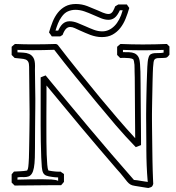

<svg xmlns="http://www.w3.org/2000/svg" viewBox="-20 -919 888 966"><path d="M282.7 -735.8H240.7Q237.3 -741.2 233.9 -745.8Q230.5 -750.5 226.6 -755.9Q234.4 -783.7 244.9 -809.6Q255.4 -835.4 271 -855.2Q286.6 -875 308.8 -887Q331.1 -898.9 361.8 -898.9Q391.6 -898.9 419.4 -888.2Q447.3 -877.4 474.1 -865.7Q478 -864.3 484.1 -861.3Q490.2 -858.4 497.3 -855.5Q504.4 -852.5 512 -850.6Q519.5 -848.6 525.9 -848.6Q533.7 -848.6 539.1 -852.5Q544.4 -856.4 548.1 -862.3Q551.8 -868.2 554.4 -874.8Q557.1 -881.3 559.6 -887.2Q566.9 -891.1 575.2 -896.5H618.2Q621.1 -892.1 624.3 -887.7Q627.4 -883.3 630.4 -878.9Q622.6 -851.1 611.8 -824.7Q601.1 -798.3 585 -777.8Q568.8 -757.3 546.4 -744.9Q523.9 -732.4 492.7 -732.4Q477.1 -732.4 462.9 -735.4Q448.7 -738.3 435.1 -743.2Q421.4 -748 408 -754.2Q394.5 -760.3 380.9 -766.1Q367.7 -772 356 -777.6Q344.2 -783.2 333 -783.2Q321.3 -783.2 312.3 -774.2Q303.2 -765.1 294.9 -743.2ZM268.6 -755.9Q281.7 -787.1 296.1 -799.6Q310.5 -812 329.6 -812Q348.6 -812 368.7 -804.2Q388.7 -796.4 409.7 -786.9Q430.7 -777.3 451.9 -769.3Q473.1 -761.2 494.6 -761.2Q528.3 -761.2 555.7 -788.3Q583 -815.4 597.2 -867.2H583Q570.3 -839.8 556.6 -829.6Q543 -819.3 525.9 -819.3Q508.3 -819.3 488.5 -827.1Q468.8 -835 447.8 -844.5Q426.8 -854 404.5 -861.8Q382.3 -869.6 358.9 -869.6Q339.8 -869.6 321.8 -861.8Q303.7 -854 289.6 -833.5Q278.3 -817.9 271.5 -800.5Q264.6 -783.2 259.3 -765.1H284.2ZM50.3 -55.7Q66.9 -56.6 83.5 -57.4Q100.1 -58.1 116.2 -61Q116.2 -61.5 116.7 -61.5Q121.1 -67.9 122.3 -79.6Q123.5 -91.3 124 -97.7Q125 -105.5 125.5 -124.3Q126 -143.1 126.5 -167.5Q127 -191.9 127.4 -219Q127.9 -246.1 128.2 -271Q128.4 -295.9 128.7 -315.7Q128.9 -335.4 128.9 -344.7Q128.9 -353 128.7 -371.6Q128.4 -390.1 128.2 -413.8Q127.9 -437.5 127.7 -463.9Q127.4 -490.2 127.2 -513.9Q127 -537.6 126.7 -556.2Q126.5 -574.7 126.5 -582.5Q126.5 -599.6 122.1 -607.9Q117.7 -616.2 108.9 -619.6Q100.1 -623 86.4 -624Q72.8 -625 53.7 -627.4L38.6 -642.6V-683.6Q42.5 -687.5 46.6 -690.7Q50.8 -693.8 55.2 -697.8Q78.1 -696.8 100.3 -696.3Q122.6 -695.8 145 -695.8Q174.3 -695.8 203.1 -696.3Q231.9 -696.8 262.2 -697.8Q264.6 -696.8 266.4 -695.6Q268.1 -694.3 270.5 -693.4Q323.2 -624.5 377 -558.1Q430.7 -491.7 485.8 -424.8Q528.8 -373 571.8 -323Q614.7 -272.9 660.2 -223.6Q660.2 -233.9 659.9 -261.2Q659.7 -288.6 659.4 -324Q659.2 -359.4 658.9 -398.2Q658.7 -437 658.4 -470.7Q658.2 -504.4 658 -528.3Q657.7 -552.2 657.2 -557.6Q656.7 -564.5 657 -574Q657.2 -583.5 656.5 -593.3Q655.8 -603 653.8 -611.6Q651.9 -620.1 647.5 -624.5L651.9 -620.1Q644 -625 631.1 -626.5Q618.2 -627.9 605.5 -627.9Q599.1 -627.9 593.8 -627.7Q588.4 -627.4 584.5 -627.4L569.3 -642.6V-683.6Q573.2 -687.5 577.4 -690.7Q581.5 -693.8 585.9 -697.8Q614.3 -696.8 642.3 -696Q670.4 -695.3 698.2 -695.3Q729 -695.3 759 -696Q789.1 -696.8 819.8 -697.8Q825.7 -690.9 832.5 -685.1V-644Q828.6 -639.2 826.2 -636Q823.7 -632.8 820.6 -630.9Q817.4 -628.9 812.7 -628.2Q808.1 -627.4 799.8 -627.4Q782.2 -627.4 772.7 -626.5Q763.2 -625.5 758.5 -620.8Q753.9 -616.2 752.7 -606.4Q751.5 -596.7 750 -579.6Q749.5 -571.3 748.8 -552.7Q748 -534.2 747.6 -510.5Q747.1 -486.8 746.6 -460.9Q746.1 -435.1 745.6 -411.6Q745.1 -388.2 744.9 -370.4Q744.6 -352.5 744.6 -345.2Q744.6 -336.9 744.6 -319.3Q744.6 -301.8 744.9 -278.1Q745.1 -254.4 745.6 -226.3Q746.1 -198.2 746.3 -169.2Q746.6 -140.1 747.1 -112.3Q747.6 -84.5 748.3 -60.8Q749 -37.1 749.8 -19.5Q750.5 -2 751 6.3Q749.5 10.3 748.5 13.2Q747.6 16.1 745.4 18.6Q743.2 21 739 22.9Q734.9 24.9 726.6 26.9H727.5Q727.1 26.9 719 25.9Q710.9 24.9 700.2 22.9Q689.5 21 678 19.3Q666.5 17.6 658.2 16.1Q644.5 14.2 636.2 9.3Q627.9 4.4 619.6 -5.4Q611.3 -15.1 599.4 -30.8Q587.4 -46.4 566.4 -69.3Q476.1 -173.8 388.7 -278.1Q301.3 -382.3 213.9 -488.8Q213.9 -481.9 213.9 -464.1Q213.9 -446.3 213.9 -423.3Q213.9 -400.4 213.6 -375Q213.4 -349.6 213.4 -327.4Q213.4 -305.2 213.4 -288.6Q213.4 -272 213.4 -266.6Q213.4 -237.8 213.6 -204.6Q213.9 -171.4 214.8 -141.8Q215.8 -112.3 217.8 -90.3Q219.7 -68.4 223.1 -62Q222.2 -63 221.9 -63Q221.7 -63 221.2 -63.5L220.7 -64Q220.7 -62 227.1 -60.5Q233.4 -59.1 242.2 -57.9Q251 -56.6 260.3 -55.9Q269.5 -55.2 274.9 -55.2Q277.3 -55.2 279.5 -55.2Q281.7 -55.2 284.2 -55.7Q288.6 -52.7 293 -49.6Q297.4 -46.4 301.8 -43.5V-3.9Q297.9 0.5 294.7 4.6Q291.5 8.8 287.6 12.7Q283.7 12.7 266.4 12.7Q249 12.7 225.3 12.9Q201.7 13.2 174.3 13.4Q147 13.7 122.3 13.9Q97.7 14.2 79.1 14.2Q60.5 14.2 53.7 14.6L38.6 -0.5V-42ZM67.9 -26.4V-15.1Q99.1 -16.1 129.9 -16.6Q160.6 -17.1 191.4 -17.1Q216.3 -17.1 238.8 -15.9Q261.2 -14.6 272.5 -9.3V-26.4Q265.6 -26.4 257.6 -27.1Q249.5 -27.8 243.2 -28.8Q223.6 -31.2 212.9 -35.4Q202.1 -39.6 197 -49.8Q191.9 -60.1 190.4 -78.4Q189 -96.7 187.5 -126.5Q184.6 -207 184.6 -286.6V-529.8Q190.9 -532.2 197 -534.7Q203.1 -537.1 209.5 -539.6Q318.8 -406.7 429.4 -274.9Q540 -143.1 653.8 -13.7Q659.7 -13.7 670.2 -12Q680.7 -10.3 691.7 -8.5Q702.6 -6.8 711.7 -5.4Q720.7 -3.9 723.6 -3.9Q725.1 -3.9 725.1 -4.4Q725.1 -4.9 724.6 -4.9Q724.1 -4.9 724.1 -5.1Q724.1 -5.4 723.1 -5.4Q721.2 -27.3 720 -47.1Q718.8 -66.9 718 -86.2Q717.3 -105.5 716.8 -125.2Q716.3 -145 716.3 -167Q716.3 -172.4 716.3 -186Q716.3 -199.7 716.1 -217.5Q715.8 -235.4 715.8 -255.4Q715.8 -275.4 715.6 -293.2Q715.3 -311 715.3 -324.7Q715.3 -338.4 715.3 -343.8Q715.3 -366.2 715.8 -392.3Q716.3 -418.5 716.8 -444.8Q717.3 -471.2 718 -495.6Q718.8 -520 719.5 -539.1Q720.2 -558.1 720.7 -570.1Q721.2 -582 721.2 -583Q722.2 -594.7 723.1 -607.4Q724.1 -620.1 728 -631.3Q731.4 -642.6 739.5 -646.7Q747.6 -650.9 758.1 -651.6Q768.6 -652.3 780.3 -652.1Q792 -651.9 803.2 -654.3V-668Q776.4 -667 749.8 -666.5Q723.1 -666 696.3 -666Q671.9 -666 647.7 -666.5Q623.5 -667 598.6 -668V-656.7Q615.2 -656.7 629.9 -656.2Q644.5 -655.8 655.8 -651.1Q667 -646.5 674.3 -636Q681.6 -625.5 683.6 -606Q684.1 -603 684.6 -596.2Q685.1 -589.4 685.3 -581.8Q685.5 -574.2 686 -567.6Q686.5 -561 686.5 -559.1Q686.5 -554.7 686.8 -538.3Q687 -522 687.3 -497.8Q687.5 -473.6 687.7 -443.6Q688 -413.6 688.2 -382.1Q688.5 -350.6 688.7 -319.6Q689 -288.6 689.2 -262.5Q689.5 -236.3 689.5 -216.8Q689.5 -197.3 689.5 -189L663.1 -178.7Q609.9 -233.4 561 -290.5Q512.2 -347.7 463.9 -406.2Q410.2 -471.7 357.4 -536.4Q304.7 -601.1 252.9 -668.5Q225.1 -667.5 198 -667Q170.9 -666.5 143.1 -666.5Q106 -666.5 67.9 -668V-655.8Q82.5 -654.8 98.1 -654.1Q113.8 -653.3 126.7 -647.7Q139.6 -642.1 147.9 -628.7Q156.2 -615.2 156.2 -587.9Q156.2 -582.5 156 -577.4Q155.8 -572.3 155.8 -567.4Q155.8 -531.7 156.7 -496.3Q157.7 -460.9 157.7 -425.3Q157.7 -422.9 157.7 -409.2Q157.7 -395.5 157.5 -374.5Q157.2 -353.5 157 -327.4Q156.7 -301.3 156.5 -274.2Q156.2 -247.1 156.2 -221.2Q156.2 -195.3 156 -174.6Q155.8 -153.8 155.5 -140.9Q155.3 -127.9 155.3 -126.5Q154.3 -94.7 150.6 -75.2Q147 -55.7 140.1 -45.2Q133.3 -34.7 123.3 -31.2Q113.3 -27.8 99.6 -27.8Q97.2 -27.8 94.7 -28.1Q92.3 -28.3 89.8 -28.3Q86.9 -28.3 84 -28.1Q81.1 -27.8 78.1 -27.8Z"/></svg>

Font: XB Kayhan Pook
Style: Regular
Weight: 700
Designer: Behnam
Foundry: Irmug
Version: Version 7.300 2009